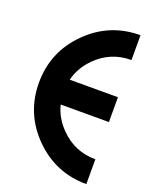

<svg xmlns="http://www.w3.org/2000/svg" viewBox="-133 -778 677 852"><g transform="rotate(20 205.0 -351.5)"><path d="M153.3 -293Q168 -232.9 215.3 -186Q283.7 -117.2 380.9 -117.2V0Q235.4 0 132.3 -103Q29.3 -206.1 29.3 -351.6Q29.3 -497.1 132.3 -600.1Q235.4 -703.1 380.9 -703.1V-585.9Q283.7 -585.9 215.3 -517.6Q168 -470.2 153.3 -410.2H380.9V-293Z"/></g></svg>

Font: Gerhaus
Style: Regular
Weight: 400
Designer: GGBotNet
Foundry: GGBotNet
Version: 1.01